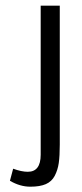

<svg xmlns="http://www.w3.org/2000/svg" viewBox="-20 -520 299 698"><path d="M127.9 42.5V-499.5H197.3V5.9Q197.3 47.4 193.6 72.8Q189.9 98.1 179 119.1Q168 140.1 146.5 149.4Q125 158.7 90.3 158.7Q52.7 158.7 16.1 137.2L27.8 93.3Q58.1 104.5 81.1 104.5Q127.9 104.5 127.9 42.5Z"/></svg>

Font: Pontano Sans
Style: Regular
Weight: 400
Foundry: vernon adams
Version: 1.0